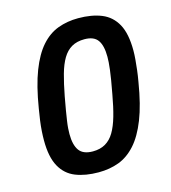

<svg xmlns="http://www.w3.org/2000/svg" viewBox="-107 -785 788 884"><g transform="rotate(-15 287.5 -343.0)"><path d="M255 12Q192 12 145.5 -6.5Q99 -25 74 -70.5Q49 -116 49 -195Q49 -216 50.5 -239Q52 -262 55.5 -288Q59 -314 64 -343Q81 -448 107.5 -516.5Q134 -585 169.5 -625Q205 -665 249.5 -681.5Q294 -698 346 -698Q411 -698 457.5 -679Q504 -660 529 -614.5Q554 -569 554 -489Q554 -469 552 -445.5Q550 -422 547 -396.5Q544 -371 539 -343Q522 -238 495 -169.5Q468 -101 432 -61Q396 -21 352 -4.5Q308 12 255 12ZM254 -88Q289 -88 314 -102.5Q339 -117 356 -145.5Q373 -174 385.5 -217.5Q398 -261 408 -318Q415 -355 419.5 -382.5Q424 -410 426.5 -430Q429 -450 430 -465Q431 -480 431 -492Q431 -545 412.5 -571Q394 -597 349 -597Q313 -597 288 -582.5Q263 -568 246 -539.5Q229 -511 217 -468Q205 -425 194 -367Q187 -330 182.5 -302.5Q178 -275 175 -255Q172 -235 171 -220Q170 -205 170 -193Q170 -141 189 -114.5Q208 -88 254 -88Z"/></g></svg>

Font: Archivo SemiBold SemiBold
Style: Italic
Weight: 600
Italic angle: -10°
Version: Version 2.001